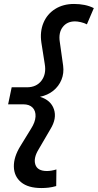

<svg xmlns="http://www.w3.org/2000/svg" viewBox="-20 -731 494 970"><path d="M189 219Q122 219 86.5 189.5Q51 160 50 111Q49 62 83 7L137 -81Q158 -114 159.5 -142Q161 -170 145 -187Q129 -204 97 -204H21L39 -290H116Q164 -290 189.5 -323.5Q215 -357 206 -408L189 -516Q181 -571 199.5 -615.5Q218 -660 258.5 -685.5Q299 -711 354 -711Q382 -711 407 -706Q432 -701 454 -690L419 -608Q406 -615 388.5 -619Q371 -623 359 -623Q319 -623 297 -594.5Q275 -566 282 -520L299 -399Q304 -361 290.5 -328Q277 -295 249 -272.5Q221 -250 182 -242Q237 -225 252.5 -179Q268 -133 235 -79L176 22Q148 67 158.5 100Q169 133 217 133Q228 133 240 131Q252 129 265 125L264 209Q243 215 225 217Q207 219 189 219Z"/></svg>

Font: Red Hat Text SemiBold
Style: Italic
Weight: 600
Italic angle: -12°
Designer: Pentagram, MCKL
Foundry: Pentagram, MCKL
Version: Version 1.023